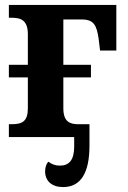

<svg xmlns="http://www.w3.org/2000/svg" viewBox="-20 -556 518 779"><path d="M16 0H281V38C281 94 260 116 223 116C203 116 190 110 176 100C168 109 163 123 163 139C163 179 191 203 236 203C308 203 343 145 343 35V-52H298C262 -52 237 -63 237 -117V-242H349V-293H237V-477H312C361 -477 372 -453 380 -400L386 -351H452V-536H16V-484H27C65 -484 93 -474 93 -417V-293H16V-242H93V-117C93 -64 71 -52 27 -52H16Z"/></svg>

Font: Noto Serif SemiCondensed
Style: Bold
Weight: 700
Width: 4
Designer: Monotype Design Team
Foundry: Monotype Imaging Inc.
Version: Version 2.015